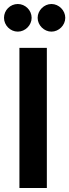

<svg xmlns="http://www.w3.org/2000/svg" viewBox="-21 -939 346 959"><path d="M236 -781C273 -781 305 -813 305 -850C305 -887 273 -919 236 -919C199 -919 167 -887 167 -850C167 -813 199 -781 236 -781ZM76 0H213V-700H76ZM68 -781C105 -781 137 -813 137 -850C137 -888 105 -919 68 -919C30 -919 -1 -888 -1 -850C-1 -813 30 -781 68 -781Z"/></svg>

Font: HB Figtree Prototype
Style: Bold
Weight: 700
Designer: Alfredo Marco Pradil
Foundry: Hanken Design Co.®
Version: Version 1.002;Glyphs 3.2 (3228)